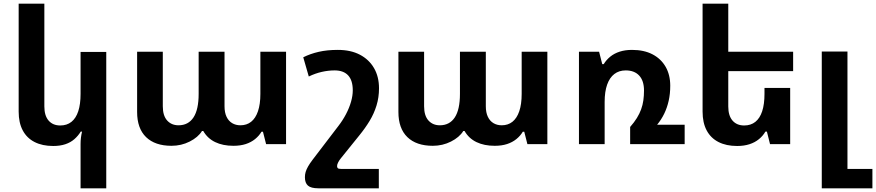

<svg xmlns="http://www.w3.org/2000/svg" viewBox="-20 -780 4741 1039"><path d="M555 239H416V-1Q416 -18 418 -34.5Q420 -51 424 -68H417Q403 -45 382.5 -27Q362 -9 333.5 0.5Q305 10 268 10Q209 10 167 -11.5Q125 -33 103 -74.5Q81 -116 81 -176V-760H220V-204Q220 -154 243 -127.5Q266 -101 306 -101Q342 -101 366.5 -120.5Q391 -140 403.5 -178Q416 -216 416 -272V-499H555Z M908 9Q819 9 770.5 -38Q722 -85 722 -174V-500H861V-205Q861 -154 884.5 -128Q908 -102 946 -102Q999 -102 1027 -144.5Q1055 -187 1055 -272V-500H1195V-205Q1195 -171 1206 -148Q1217 -125 1236.5 -113.5Q1256 -102 1281 -102Q1315 -102 1339 -121Q1363 -140 1376 -178Q1389 -216 1389 -272V-500H1528V0H1420L1403 -67H1395Q1382 -45 1360.5 -27.5Q1339 -10 1310 -0.5Q1281 9 1243 9Q1186 9 1144.5 -11Q1103 -31 1080 -71H1073Q1052 -37 1006.5 -14Q961 9 908 9Z M2030 239H1703Q1663 239 1646.5 224.5Q1630 210 1630 179Q1630 164 1634 150.5Q1638 137 1647 121Q1656 105 1672 84L1811 -98Q1835 -129 1852.5 -162.5Q1870 -196 1879.5 -229Q1889 -262 1889 -291Q1889 -345 1864 -372Q1839 -399 1791 -399Q1757 -399 1721.5 -391Q1686 -383 1651 -366L1621 -470Q1659 -489 1704.5 -499.5Q1750 -510 1808 -510Q1878 -510 1927.5 -484Q1977 -458 2004 -411.5Q2031 -365 2031 -302Q2031 -253 2017.5 -209Q2004 -165 1980 -125.5Q1956 -86 1925 -48L1825 76Q1816 87 1810 98.5Q1804 110 1804 119Q1804 126 1808 130Q1812 134 1825 134H2030Z M2322 9Q2233 9 2184.5 -38Q2136 -85 2136 -174V-500H2275V-205Q2275 -154 2298.5 -128Q2322 -102 2360 -102Q2413 -102 2441 -144.5Q2469 -187 2469 -272V-500H2609V-205Q2609 -171 2620 -148Q2631 -125 2650.5 -113.5Q2670 -102 2695 -102Q2729 -102 2753 -121Q2777 -140 2790 -178Q2803 -216 2803 -272V-500H2942V0H2834L2817 -67H2809Q2796 -45 2774.5 -27.5Q2753 -10 2724 -0.5Q2695 9 2657 9Q2600 9 2558.5 -11Q2517 -31 2494 -71H2487Q2466 -37 2420.5 -14Q2375 9 2322 9Z M3536 -105H3685V0H3390V-93Q3412 -118 3426.5 -141.5Q3441 -165 3449.5 -188.5Q3458 -212 3461.5 -237Q3465 -262 3465 -290Q3465 -343 3439 -371Q3413 -399 3366 -399Q3330 -399 3304.5 -379.5Q3279 -360 3265.5 -322Q3252 -284 3252 -228V0H3113V-500H3222L3239 -433H3247Q3261 -456 3282.5 -473.5Q3304 -491 3333.5 -500.5Q3363 -510 3400 -510Q3465 -510 3511 -486Q3557 -462 3582 -418.5Q3607 -375 3607 -316Q3607 -272 3598.5 -234.5Q3590 -197 3574.5 -165Q3559 -133 3536 -105Z M4256 -304V0H4147L4130 -68H4122Q4109 -45 4087 -27Q4065 -9 4035.5 0.5Q4006 10 3969 10Q3910 10 3868 -11.5Q3826 -33 3804 -74.5Q3782 -116 3782 -176V-760H3921V-204Q3921 -154 3944 -127.5Q3967 -101 4007 -101Q4043 -101 4067.5 -120.5Q4092 -140 4104.5 -178Q4117 -216 4117 -272V-304ZM3849 -500H4272V-395H3849Z M4427 239V-501H4566V134H4701V239Z"/></svg>

Font: Noto Sans Armenian
Style: Bold
Weight: 700
Version: Version 2.007